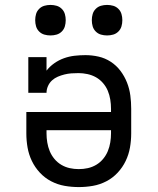

<svg xmlns="http://www.w3.org/2000/svg" viewBox="-20 -752 640 780"><path d="M300 8Q271 8 242.5 3Q214 -2 188 -15.5Q162 -29 142 -50.5Q122 -72 109.5 -98Q97 -124 92 -152.5Q87 -181 87 -210V-297H431V-310Q431 -329 428 -347.5Q425 -366 418 -383Q411 -400 398.5 -414.5Q386 -429 370 -438Q354 -447 335.5 -451Q317 -455 299 -455Q284 -455 270 -454Q256 -453 242 -449.5Q228 -446 215 -440.5Q202 -435 191.5 -425.5Q181 -416 175 -402.5Q169 -389 169 -375H95V-520H169V-465Q182 -482 200.5 -495Q219 -508 240 -515.5Q261 -523 283 -525.5Q305 -528 327 -528Q354 -528 380.5 -522Q407 -516 430 -501Q453 -486 469.5 -464Q486 -442 496 -416.5Q506 -391 509.5 -364Q513 -337 513 -310V-210Q513 -181 508 -152.5Q503 -124 490.5 -98Q478 -72 458 -50.5Q438 -29 412 -15.5Q386 -2 357.5 3Q329 8 300 8ZM300 -65Q319 -65 337 -69Q355 -73 371 -82.5Q387 -92 399 -106.5Q411 -121 418 -138Q425 -155 428 -173.5Q431 -192 431 -210V-223H169V-210Q169 -192 172 -173.5Q175 -155 182 -138Q189 -121 201 -106.5Q213 -92 229 -82.5Q245 -73 263 -69Q281 -65 300 -65ZM415 -608Q402 -608 390 -611.5Q378 -615 369 -624Q360 -633 356.5 -645Q353 -657 353 -670Q353 -683 356.5 -695Q360 -707 369 -716Q378 -725 390 -728.5Q402 -732 415 -732Q428 -732 440 -728.5Q452 -725 461 -716Q470 -707 473.5 -695Q477 -683 477 -670Q477 -657 473.5 -645Q470 -633 461 -624Q452 -615 440 -611.5Q428 -608 415 -608ZM185 -608Q172 -608 160 -611.5Q148 -615 139 -624Q130 -633 126.5 -645Q123 -657 123 -670Q123 -683 126.5 -695Q130 -707 139 -716Q148 -725 160 -728.5Q172 -732 185 -732Q198 -732 210 -728.5Q222 -725 231 -716Q240 -707 243.5 -695Q247 -683 247 -670Q247 -657 243.5 -645Q240 -633 231 -624Q222 -615 210 -611.5Q198 -608 185 -608Z"/></svg>

Font: Iosevka HT Extended
Style: Regular
Weight: 400
Width: 7
Monospace: yes
Designer: Belleve Invis
Foundry: Belleve Invis
Version: Version 32.3.0; ttfautohint (v1.8.4)